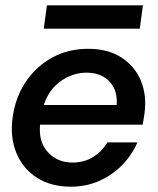

<svg xmlns="http://www.w3.org/2000/svg" viewBox="-20 -692 597 724"><path d="M248 12Q172 12 119 -22Q66 -56 41.5 -116Q17 -176 28 -252Q39 -328 78.5 -385.5Q118 -443 178 -475.5Q238 -508 313 -508Q387 -508 438 -475Q489 -442 511.5 -387Q534 -332 525 -265Q524 -256 522 -245Q520 -234 518 -222H131Q125 -155 161.5 -117Q198 -79 253 -79Q297 -79 331 -100Q365 -121 385 -155H498Q478 -108 441 -70Q404 -32 354.5 -10Q305 12 248 12ZM306 -418Q254 -418 209 -386Q164 -354 145 -296H420Q424 -352 392.5 -385Q361 -418 306 -418ZM145 -584 157 -672H519L507 -584Z"/></svg>

Font: Host Grotesk Medium
Style: Italic
Weight: 500
Italic angle: -8°
Designer: Doğukan Karapınar based on Poppins by Indian Type Foundry, Jonny Pinhorn
Foundry: Element Type
Version: Version 1.001; ttfautohint (v1.8.4.7-5d5b)